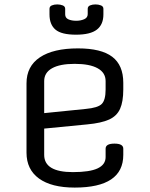

<svg xmlns="http://www.w3.org/2000/svg" viewBox="-20 -834 678 869"><path d="M538 -459V-429Q538 -374 523.5 -341.5Q509 -309 474 -293Q439 -277 375 -271L180 -252V-133Q180 -55 310 -55Q386 -55 422 -72Q458 -89 458 -123V-161Q458 -184 498 -184Q538 -184 538 -161V-133Q538 15 318 15Q213 15 156.5 -26Q100 -67 100 -143V-457Q100 -534 160.5 -574.5Q221 -615 333 -615Q438 -615 488 -577Q538 -539 538 -459ZM180 -467V-322L368 -341Q423 -346 440.5 -363.5Q458 -381 458 -429V-467Q458 -505 422 -525Q386 -545 318 -545Q251 -545 215.5 -525Q180 -505 180 -467ZM275 -794V-769Q275 -753 289.5 -746.5Q304 -740 325 -740Q345 -740 361 -747Q377 -754 377 -770V-794Q377 -805 387.5 -809.5Q398 -814 412 -814Q426 -814 437 -809.5Q448 -805 448 -794V-769Q448 -723 418.5 -700Q389 -677 324 -677Q258 -677 231 -700Q204 -723 204 -769V-794Q204 -805 214.5 -809.5Q225 -814 239 -814Q253 -814 264 -809.5Q275 -805 275 -794Z"/></svg>

Font: Offside
Style: Regular
Weight: 400
Designer: Eduardo Rodriguez Tunni
Foundry: Eduardo Rodriguez Tunni
Version: Version 1.002; ttfautohint (v1.8.4.7-5d5b);gftools[0.9.23]